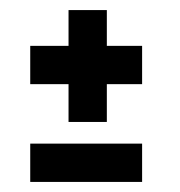

<svg xmlns="http://www.w3.org/2000/svg" viewBox="-20 -397 357 381"><path d="M192 -155V-230H262V-306H192V-377H116V-306H40V-230H116V-155ZM40 -36H262V-112H40Z"/></svg>

Font: OSH Darker Grotesque Black
Style: Regular
Weight: 900
Designer: Gabriel Lam
Foundry: TypeRant
Version: Version 1.000;Glyphs 3.1.1 (3148)